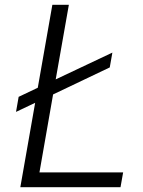

<svg xmlns="http://www.w3.org/2000/svg" viewBox="-20 -783 600 803"><path d="M484 0H65L127 -353L47 -315L58 -378L138 -416L199 -763H268L213 -451L450 -563L439 -501L202 -388L145 -62H495Z"/></svg>

Font: Open Sauce One Light Italic
Style: Regular
Weight: 300
Italic angle: -10°
Designer: Alfredo Marco Pradil
Foundry: Creative Sauce Fz LLC
Version: Version 1.477